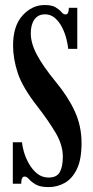

<svg xmlns="http://www.w3.org/2000/svg" viewBox="-20 -731 371 764"><path d="M174 13.5Q139.5 13.5 122 3Q104.5 -7.5 95.5 -18Q86.5 -28.5 77.5 -28.5Q64.5 -28.5 64.5 0H31V-165H67.5Q68.5 -150 75.2 -126.5Q82 -103 95.2 -79.5Q108.5 -56 128 -40.2Q147.5 -24.5 173.5 -24.5Q206 -24.5 218 -46.2Q230 -68 230 -107.5Q230 -154.5 201 -203.2Q172 -252 128 -308.5Q69.5 -383.5 50.8 -440.2Q32 -497 32 -550Q32 -628 69.8 -669.5Q107.5 -711 157.5 -711Q186.5 -711 201.5 -701.8Q216.5 -692.5 224.5 -683Q232.5 -673.5 240.5 -673.5Q247 -673.5 250.2 -679.2Q253.5 -685 254 -700H287.5V-536.5H251.5Q250 -553 244.2 -576.2Q238.5 -599.5 227.2 -621.8Q216 -644 199 -659Q182 -674 159 -674Q132 -674 117.2 -653.8Q102.5 -633.5 102.5 -598Q102.5 -559 126.8 -513.2Q151 -467.5 201 -406.5Q250.5 -347 277.5 -288.2Q304.5 -229.5 304.5 -162Q304.5 -96 285.8 -57.8Q267 -19.5 237.2 -3Q207.5 13.5 174 13.5Z"/></svg>

Font: Imbue 10pt SemiBold
Style: Regular
Weight: 600
Designer: Tyler Finck
Foundry: Etcetera Type Company
Version: Version 1.102; ttfautohint (v1.8.3)